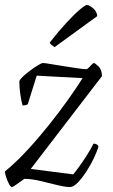

<svg xmlns="http://www.w3.org/2000/svg" viewBox="-26 -754 454 774"><path d="M22 0Q17 0 10.5 -12Q4 -24 -1 -39Q-6 -54 -6 -63Q37 -98 82 -146.5Q127 -195 169.5 -248Q212 -301 247.5 -351Q283 -401 307 -439L122 -449L86 -334Q80 -329 65 -329Q60 -346 56 -373Q52 -400 52 -427Q55 -435 68 -447Q81 -459 97.5 -471Q114 -483 128 -491.5Q142 -500 147 -500Q154 -500 177 -496Q200 -492 229.5 -487.5Q259 -483 285 -479Q311 -475 322 -475Q326 -475 332 -481.5Q338 -488 344 -494Q350 -500 352 -500Q357 -500 371 -486.5Q385 -473 385 -447L98 -73L269 -51Q276 -59 291.5 -80Q307 -101 323.5 -127Q340 -153 351 -175Q366 -175 371 -164Q366 -145 353 -117.5Q340 -90 322.5 -63Q305 -36 287.5 -18Q270 0 256 0Q237 0 204.5 -8Q172 -16 136.5 -24.5Q101 -33 72 -33Q58 -23 42 -11.5Q26 0 22 0ZM194 -564Q188 -568 181 -573.5Q174 -579 175 -583Q210 -628 242 -662.5Q274 -697 296 -715.5Q318 -734 324 -734Q334 -734 349.5 -720.5Q365 -707 366 -689Z"/></svg>

Font: Texturina 72pt 72pt ExtraLight
Style: Italic
Weight: 200
Italic angle: -11°
Designer: Guillermo Torres Carreño
Foundry: Omnibus-Type
Version: Version 1.002; ttfautohint (v1.8.3)